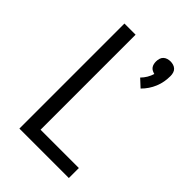

<svg xmlns="http://www.w3.org/2000/svg" viewBox="-225 -857 950 950"><g transform="rotate(45 250.0 -382.0)"><path d="M380 -564 340 -601Q353 -614 362.5 -630Q372 -646 377 -663Q369 -665 361 -669Q353 -673 348 -680Q343 -687 341 -695.5Q339 -704 339 -713Q339 -723 342 -733.5Q345 -744 352.5 -751Q360 -758 370 -761Q380 -764 390 -764Q400 -764 410 -761Q420 -758 427.5 -751Q435 -744 438 -733.5Q441 -723 441 -713Q441 -692 437.5 -672Q434 -652 426 -632.5Q418 -613 406.5 -596Q395 -579 380 -564ZM96 0V-735H174V-70H442V0Z"/></g></svg>

Font: Iosevka MaddieWtf
Style: Regular
Weight: 400
Monospace: yes
Designer: Belleve Invis
Foundry: Belleve Invis
Version: Version 31.3.0; ttfautohint (v1.8.3)